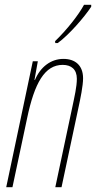

<svg xmlns="http://www.w3.org/2000/svg" viewBox="-20 -782 401 802"><path d="M210 -610 211 -602H221C268 -636 333 -711 361 -754V-762H331C309 -721 260 -658 210 -610ZM6 0H32L93 -287C124 -436 167 -511 242 -511C278 -511 301 -492 301 -453C301 -419 291 -378 283 -339L211 0H237L307 -329C316 -370 327 -424 327 -455C327 -509 294 -536 245 -536C193 -536 149 -503 126 -448H124L138 -526H117Z"/></svg>

Font: Noto Sans ExtraCondensed Thin
Style: Italic
Weight: 100
Width: 2
Italic angle: -12°
Designer: Monotype Design Team
Foundry: Monotype Imaging Inc.
Version: Version 2.013